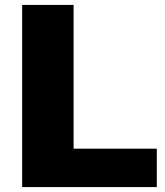

<svg xmlns="http://www.w3.org/2000/svg" viewBox="-20 -760 670 780"><path d="M70 -740H279V-156H617V0H70Z"/></svg>

Font: Encode Sans Wide
Style: ExtraBold
Weight: 800
Designer: Pablo Impallari, Andres Torresi
Foundry: Pablo Impallari, Andres Torresi
Version: Version 1.000; ttfautohint (v1.00) -l 8 -r 50 -G 200 -x 14 -